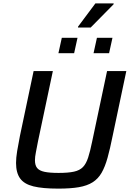

<svg xmlns="http://www.w3.org/2000/svg" viewBox="-20 -1109 768 1137"><path d="M325 8Q232 8 177.5 -5.5Q123 -19 99 -52.5Q75 -86 75 -144Q75 -174 81.5 -214Q88 -254 98 -304L179 -688H293L205 -272Q198 -234 192.5 -207Q187 -180 187 -160Q187 -130 200 -114Q213 -98 243.5 -91.5Q274 -85 327 -85Q384 -85 418 -92.5Q452 -100 471 -119.5Q490 -139 502 -176Q514 -213 526 -272L614 -688H728L647 -304Q632 -229 617 -175Q602 -121 581.5 -85.5Q561 -50 528.5 -29.5Q496 -9 447 -0.5Q398 8 325 8ZM534 -794 554 -885H646L626 -794ZM326 -794 346 -885H439L419 -794ZM442 -946V-951L545 -1089H653V-1084L517 -946Z"/></svg>

Font: Saira Thin Medium
Style: Italic
Weight: 500
Italic angle: -12°
Version: Version 1.101